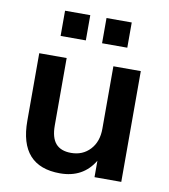

<svg xmlns="http://www.w3.org/2000/svg" viewBox="-81 -782 759 862"><g transform="rotate(10 298.0 -351.5)"><path d="M250 10Q65 10 65 -197V-505H190V-198Q190 -142 213 -115.5Q236 -89 283 -89Q336 -89 369.5 -125Q403 -161 403 -220V-505H528V0H406V-75Q355 10 250 10ZM335 -598V-713H450V-598ZM146 -598V-713H261V-598Z"/></g></svg>

Font: MulishBold
Style: Bold
Weight: 700
Designer: Vernon Adams
Foundry: Vernon Adams
Version: Version 3.602; ttfautohint (v1.8.3)